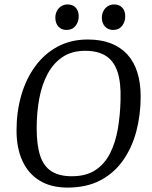

<svg xmlns="http://www.w3.org/2000/svg" viewBox="-20 -839 690 870"><path d="M286 11Q211.5 11 160 -20.3Q108.6 -51.5 81.8 -109.5Q54.9 -167.4 54.9 -247.9Q54.9 -332.2 76.2 -406.4Q97.4 -480.5 139 -537.8Q180.6 -595.1 240.6 -627.5Q300.6 -660 378 -660Q437.3 -660 482.2 -642.6Q527 -625.1 557 -592.3Q587.1 -559.5 602.2 -511.4Q617.4 -463.2 617.4 -402Q617.4 -318.8 597.8 -244.4Q578.2 -170.1 537.6 -112.3Q496.9 -54.5 434.6 -21.8Q372.3 11 286 11ZM305.6 -40.4Q369.7 -40.4 411.5 -67.7Q453.3 -95.1 477.9 -142.7Q502.4 -190.3 513.5 -252.5Q524.5 -314.7 526.2 -385.2Q528.8 -465.1 512.2 -514.2Q495.5 -563.3 459.4 -586Q423.3 -608.8 365.9 -608.8Q305.9 -608.8 264.1 -581.1Q222.2 -553.3 196.1 -504.8Q169.9 -456.3 158.1 -393.1Q146.2 -329.9 146.2 -258.1Q146.2 -181.9 161.9 -133.8Q177.7 -85.7 213 -63Q248.3 -40.4 305.6 -40.4ZM493 -703.3Q470 -703.3 455.7 -718.7Q441.5 -734 441.5 -759.1Q441.5 -774.8 448.3 -788.5Q455.1 -802.2 468 -810.5Q480.8 -818.9 496.7 -818.9Q520.6 -818.9 534.1 -804.2Q547.5 -789.5 547.5 -765.1Q547.5 -740.1 533.1 -721.7Q518.6 -703.3 493 -703.3ZM281.3 -703.3Q258.3 -703.3 244.5 -718.7Q230.7 -734 230.7 -759.1Q230.7 -774.8 237.5 -788.5Q244.3 -802.2 257.1 -810.5Q269.9 -818.9 286 -818.9Q309.8 -818.9 323.3 -804.2Q336.7 -789.5 336.7 -765.1Q336.7 -740.1 322.3 -721.7Q307.8 -703.3 281.3 -703.3Z"/></svg>

Font: Faustina Light
Style: Italic
Weight: 300
Italic angle: -8°
Designer: Alfonso Garcia
Foundry: http://www.omnibus-type.com
Version: Version 1.200